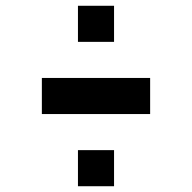

<svg xmlns="http://www.w3.org/2000/svg" viewBox="-20 -645 665 665"><path d="M250 -500V-625H375V-500ZM125 -250V-375H500V-250ZM250 0V-125H375V0Z"/></svg>

Font: Silkscreen
Style: Regular
Weight: 400
Designer: Jason Kottke
Foundry: Jason Kottke
Version: Version 1.001; ttfautohint (v1.8.4.7-5d5b)